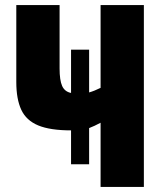

<svg xmlns="http://www.w3.org/2000/svg" viewBox="-20 -734 644 754"><path d="M545 -714V0H375V-252Q351 -239 330 -231V-89H259V-222Q177 -222 130 -241.5Q83 -261 63.5 -303Q44 -345 44 -412V-714H214V-465Q214 -419 224 -396.5Q234 -374 259 -369V-539H330V-371Q351 -377 375 -389V-714Z"/></svg>

Font: Noto Sans ExtraCondensed Black
Style: Regular
Weight: 900
Width: 2
Designer: Monotype Design Team
Foundry: Monotype Imaging Inc.
Version: Version 2.013; ttfautohint (v1.8.4.7-5d5b)